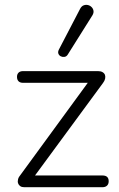

<svg xmlns="http://www.w3.org/2000/svg" viewBox="-20 -782 499 802"><path d="M81 0Q71 0 64.5 -4.5Q58 -9 55.5 -16.5Q53 -24 55.5 -33.5Q58 -43 66 -52L359 -453V-436H77Q64 -436 57.5 -442.5Q51 -449 51 -461Q51 -472 57.5 -478.5Q64 -485 77 -485H389Q401 -485 408.5 -480.5Q416 -476 418.5 -469Q421 -462 419 -453Q417 -444 410 -435L113 -31V-49H408Q434 -49 434 -25Q434 -13 427 -6.5Q420 0 408 0ZM263 -554Q258 -546 250 -544.5Q242 -543 234.5 -546.5Q227 -550 224 -557.5Q221 -565 226 -575L314 -744Q320 -756 329 -759.5Q338 -763 347 -761Q356 -759 362.5 -752.5Q369 -746 370.5 -737Q372 -728 366 -718Z"/></svg>

Font: Nunito ExtraLight Light
Style: Regular
Weight: 300
Version: Version 3.602